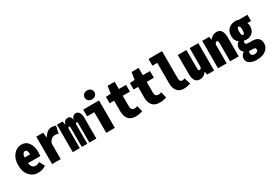

<svg xmlns="http://www.w3.org/2000/svg" viewBox="43 -2044 4914 3471"><g transform="rotate(-30 2500.0 -309.0)"><path d="M281.2 11.7Q172.9 11.7 101.6 -68.4Q30.3 -148.4 30.3 -286.1Q30.3 -419.9 98.6 -502Q167 -584 261.7 -584Q360.4 -584 413.1 -507.8Q465.8 -431.6 465.8 -309.6Q465.8 -273.4 460 -232.4H203.1Q219.7 -122.1 304.7 -122.1Q339.8 -122.1 386.7 -148.4L446.3 -42Q375 11.7 281.2 11.7ZM200.2 -351.6H316.4Q316.4 -450.2 264.6 -450.2Q240.2 -450.2 222.2 -424.8Q204.1 -399.4 200.2 -351.6Z M572.3 0V-572.3H715.8L727.5 -471.7H734.4Q801.8 -584 893.6 -584Q931.6 -584 982.4 -568.4L948.2 -416Q909.2 -429.7 877.9 -429.7Q836.9 -429.7 803.2 -403.3Q769.5 -377 752 -322.3V0Z M1003.9 0V-572.3H1120.1L1133.8 -500H1137.7Q1158.2 -584 1235.4 -584Q1265.6 -584 1285.6 -560.1Q1305.7 -536.1 1310.5 -492.2Q1314.5 -531.2 1339.8 -557.6Q1365.2 -584 1400.4 -584Q1445.3 -584 1470.7 -543Q1496.1 -502 1496.1 -429.7V0H1349.6V-398.4Q1349.6 -433.6 1330.1 -433.6Q1307.6 -433.6 1307.6 -391.6V0H1192.4V-398.4Q1192.4 -433.6 1171.9 -433.6Q1150.4 -433.6 1150.4 -391.6V0Z M1702.1 0V-431.6H1551.8V-572.3H1881.8V0ZM1857.4 -678.2Q1829.1 -652.3 1784.2 -652.3Q1739.3 -652.3 1710.4 -678.2Q1681.6 -704.1 1681.6 -744.1Q1681.6 -784.2 1710.4 -811Q1739.3 -837.9 1784.2 -837.9Q1829.1 -837.9 1857.4 -811Q1885.7 -784.2 1885.7 -744.1Q1885.7 -704.1 1857.4 -678.2Z M2318.4 11.7Q2214.8 11.7 2165.5 -47.4Q2116.2 -106.4 2116.2 -211.9V-431.6H2022.5V-566.4L2126 -572.3L2148.4 -723.6H2295.9V-572.3H2446.3V-431.6H2295.9V-213.9Q2295.9 -125 2368.2 -125Q2395.5 -125 2429.7 -137.7L2460 -11.7Q2382.8 11.7 2318.4 11.7Z M2818.4 11.7Q2714.8 11.7 2665.5 -47.4Q2616.2 -106.4 2616.2 -211.9V-431.6H2522.5V-566.4L2626 -572.3L2648.4 -723.6H2795.9V-572.3H2946.3V-431.6H2795.9V-213.9Q2795.9 -125 2868.2 -125Q2895.5 -125 2929.7 -137.7L2960 -11.7Q2882.8 11.7 2818.4 11.7Z M3316.4 11.7Q3229.5 11.7 3181.6 -47.4Q3133.8 -106.4 3133.8 -208V-633.8H3032.2V-774.4H3314.5V-200.2Q3314.5 -131.8 3374 -131.8Q3393.6 -131.8 3419.9 -146.5L3460 -13.7Q3386.7 11.7 3316.4 11.7Z M3657.2 11.7Q3526.4 11.7 3526.4 -179.7V-572.3H3706.1V-202.1Q3706.1 -167 3711.9 -152.3Q3717.8 -137.7 3735.4 -137.7Q3761.7 -137.7 3774.4 -183.6V-572.3H3954.1V0H3809.6L3797.9 -64.5H3793.9Q3737.3 11.7 3657.2 11.7Z M4036.1 0V-572.3H4179.7L4192.4 -507.8H4196.3Q4252.9 -584 4336.9 -584Q4467.8 -584 4467.8 -391.6V0H4288.1V-376Q4288.1 -409.2 4281.2 -421.4Q4274.4 -433.6 4256.8 -433.6Q4228.5 -433.6 4215.8 -387.7V0Z M4721.7 219.7Q4637.7 219.7 4580.1 186Q4522.5 152.3 4522.5 85.9Q4522.5 15.6 4587.9 -26.4V-31.2Q4541 -62.5 4541 -127.9Q4541 -193.4 4599.6 -235.4V-239.3Q4532.2 -287.1 4532.2 -383.8Q4532.2 -483.4 4591.3 -533.7Q4650.4 -584 4732.4 -584Q4769.5 -584 4795.9 -572.3H4980.5V-442.4H4904.3Q4919.9 -411.1 4919.9 -374Q4919.9 -284.2 4868.7 -237.8Q4817.4 -191.4 4744.1 -191.4Q4710.9 -191.4 4688.5 -199.2Q4679.7 -177.7 4679.7 -162.1Q4679.7 -140.6 4693.8 -131.3Q4708 -122.1 4744.1 -122.1H4810.5Q4984.4 -122.1 4984.4 25.4Q4984.4 111.3 4912.6 165.5Q4840.8 219.7 4721.7 219.7ZM4765.6 -383.8Q4765.6 -467.8 4732.4 -467.8Q4714.8 -467.8 4706.5 -449.2Q4698.2 -430.7 4698.2 -383.8Q4698.2 -335 4706.5 -315.4Q4714.8 -295.9 4732.4 -295.9Q4750 -295.9 4757.8 -314.9Q4765.6 -334 4765.6 -383.8ZM4740.2 110.4Q4771.5 110.4 4793 94.2Q4814.5 78.1 4814.5 55.7Q4814.5 31.2 4799.3 22.5Q4784.2 13.7 4751 13.7H4746.1Q4699.2 13.7 4681.6 6.8Q4668 26.4 4668 57.6Q4668 82 4687.5 96.2Q4707 110.4 4740.2 110.4Z"/></g></svg>

Font: GenEi Gothic M Heavy
Style: Regular
Weight: 800
Designer: o_tamon (Modified); [Source Han Sans]
Ryoko NISHIZUKA  (kana & ideographs); Paul D. Hunt (Latin, Greek & Cyrillic); Wenl
Version: Version 1.1a;Original Version 1.004